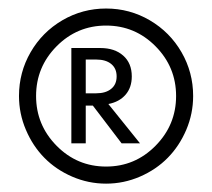

<svg xmlns="http://www.w3.org/2000/svg" viewBox="-20 -787 503 455"><path d="M25 -559.5Q25 -615.5 52.5 -663.2Q80 -710.9 127.7 -738.9Q175.5 -766.8 231.4 -766.8Q287.3 -766.8 335 -738.9Q382.7 -710.9 410.2 -663.2Q437.7 -615.5 437.7 -559.5Q437.7 -517.7 421.4 -479.3Q405 -440.9 377.5 -413Q350 -385 311.6 -368.4Q273.2 -351.8 231.4 -351.8Q189.5 -351.8 151.1 -368.4Q112.7 -385 85.2 -413Q57.7 -440.9 41.4 -479.3Q25 -517.7 25 -559.5ZM348.6 -677.3Q300 -726.4 231.4 -726.4Q162.7 -726.4 114.1 -677.3Q65.5 -628.2 65.5 -559.5Q65.5 -490.9 114.1 -441.6Q162.7 -392.3 231.4 -392.3Q300 -392.3 348.6 -441.6Q397.3 -490.9 397.3 -559.5Q397.3 -628.2 348.6 -677.3ZM183.2 -447.3H149.1V-673.2H217.7Q251.8 -673.2 272 -655.2Q292.3 -637.3 292.3 -605.9Q292.3 -579.5 277.5 -562.5Q262.7 -545.5 236.8 -540.5L311.8 -447.3H268.2L200 -536.8H183.2ZM183.2 -645.9V-565.9H208.2Q230.5 -565.9 243.4 -576.4Q256.4 -586.8 256.4 -605.9Q256.4 -625 243.4 -635.5Q230.5 -645.9 208.2 -645.9Z"/></svg>

Font: Spartan MB SemBd
Style: Regular
Weight: 600
Designer: Matt Bailey, Mirko Velimirovic
Foundry: Matt Bailey
Version: Version 1.005